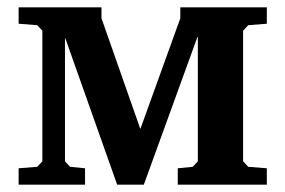

<svg xmlns="http://www.w3.org/2000/svg" viewBox="-20 -506 782 526"><path d="M31 0V-45L82 -49L96 -64V-422L82 -437L31 -441V-486H258V-456L364 -154H365L474 -456V-486H711V-441L660 -437L646 -422V-64L660 -49L711 -45V0H467V-45L508 -49L522 -64V-405H521L374 0H301L159 -401H158V-64L172 -49L213 -45V0Z"/></svg>

Font: Khartiya
Style: Bold
Weight: 700
Version: Version 1.0.2